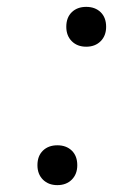

<svg xmlns="http://www.w3.org/2000/svg" viewBox="-20 -527 329 559"><path d="M173 -449Q173 -476 189 -491.5Q205 -507 231 -507Q257 -507 273 -491.5Q289 -476 289 -449Q289 -423 273 -407Q257 -391 231 -391Q205 -391 189 -407Q173 -423 173 -449ZM89 -46Q89 -73 105 -88.5Q121 -104 147 -104Q173 -104 189 -88.5Q205 -73 205 -46Q205 -20 189 -4Q173 12 147 12Q121 12 105 -4Q89 -20 89 -46Z"/></svg>

Font: PT Sans
Style: Italic
Weight: 400
Italic angle: -12°
Designer: A.Korolkova, O.Umpeleva, V.Yefimov
Foundry: ParaType Ltd
Version: Version 2.003W OFL